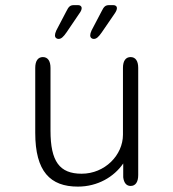

<svg xmlns="http://www.w3.org/2000/svg" viewBox="-20 -698 659 730"><path d="M366.5 -655.5 328 -582C324.5 -574.5 323 -568 323 -563.5C323 -554.5 329.5 -550 336.5 -550C346.5 -550 354.5 -557 367 -575L416 -646.5C422 -655 424.5 -662 424.5 -667C424.5 -675 418 -678.5 411 -678.5H395C381 -678.5 375 -673 366.5 -655.5ZM232.5 -655.5 194 -582C190.5 -574.5 189 -568 189 -563.5C189 -554.5 195.5 -550 202.5 -550C212.5 -550 220.5 -557 233 -575L281.5 -646.5C288 -655 290.5 -662 290.5 -667C290.5 -675 284 -678.5 277 -678.5H261C247 -678.5 241 -673 232.5 -655.5ZM143 -481C124.5 -481 114 -466.5 114 -440V-193C114 -46 171 11.5 276 11.5C351.5 11.5 413.5 -25.5 448.5 -76.5V-24C451 -2.5 461 9 476.5 9C495 9 505.5 -5.5 505.5 -32.5V-440C505.5 -466.5 495 -481 476.5 -481C458 -481 447.5 -466.5 447.5 -440V-186C447.5 -108 378.5 -37.5 290.5 -37.5C206.5 -37.5 172 -84 172 -201.5V-440C172 -466.5 161.5 -481 143 -481Z"/></svg>

Font: RTM Light Light
Style: Regular
Weight: 300
Designer: after Tyler Finck
Foundry: An Endless Supply
Version: Version 1.000;Glyphs 3.2.1 (3258)